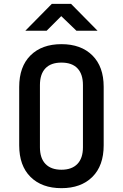

<svg xmlns="http://www.w3.org/2000/svg" viewBox="-20 -970 640 1000"><path d="M300 10Q198 10 139 -48.5Q80 -107 80 -213V-517Q80 -623 139 -681.5Q198 -740 300 -740Q402 -740 461 -681.5Q520 -623 520 -518V-213Q520 -107 461 -48.5Q402 10 300 10ZM300 -86Q354 -86 383 -116Q412 -146 412 -203V-527Q412 -584 383.5 -614Q355 -644 300 -644Q245 -644 216.5 -614Q188 -584 188 -527V-203Q188 -146 217 -116Q246 -86 300 -86ZM112 -810 250 -950H350L488 -810H378L299 -886L223 -810Z"/></svg>

Font: JetBrains Mono SemiBold
Style: Regular
Weight: 472
Monospace: yes
Designer: Philipp Nurullin, Konstantin Bulenkov
Foundry: JetBrains
Version: Version 2.305; ttfautohint (v1.8.4.7-5d5b)